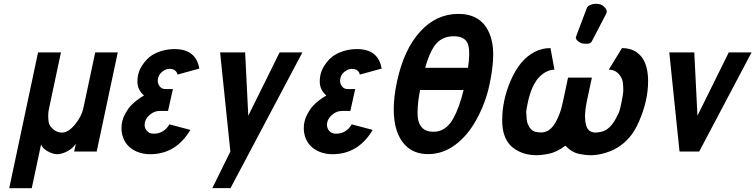

<svg xmlns="http://www.w3.org/2000/svg" viewBox="-20 -801 3993 1015"><path d="M197.3 -38.1 147.9 193.8H28.8L181.2 -523.9H302.2L239.3 -228Q234.9 -208.5 234.9 -190.7Q234.9 -172.9 237.1 -157Q239.3 -141.1 251.5 -127.4Q275.9 -100.1 308.3 -100.1Q340.8 -100.1 375.7 -142.1Q410.6 -184.1 420.4 -228L483.4 -523.9H602.5L491.2 0H372.1L380.9 -41Q364.7 -16.1 335.2 -1Q305.7 14.2 282.2 14.2Q258.8 14.2 230.5 -2.2Q202.1 -18.6 197.3 -38.1Z M986.3 -114.3Q910.2 14.2 773.9 14.2Q736.3 14.2 704.1 1Q641.6 -25.4 626 -89.4Q622.1 -106.4 622.1 -122.1Q622.1 -162.1 639.4 -194.6Q656.7 -227.1 671.9 -242.7Q698.2 -270.5 741.2 -296.4Q706.5 -325.7 706.5 -370.1Q706.5 -417.5 731.4 -455.1Q756.3 -492.7 784.7 -509.8Q838.4 -541.5 903.3 -541.5Q1016.1 -541.5 1033.7 -438.5L918.5 -406.7Q916 -419.4 905.8 -428.2Q895.5 -437 876.2 -437Q856.9 -437 838.9 -422.9Q814 -403.3 814 -372.1Q814 -358.4 824.5 -344.2Q835 -330.1 855 -330.1H894L868.2 -214.4H822.8Q796.9 -214.4 773.9 -195.8Q744.6 -171.9 744.6 -140.1Q744.6 -123 757.1 -108.6Q769.5 -94.2 793 -94.2Q846.2 -94.2 875.5 -143.6Z M1197.8 0 1143.6 -523.9H1275.9L1292.5 -189L1458 -523.9H1578.6L1198.7 193.4H1102.5Z M1950.2 -114.3Q1874 14.2 1737.8 14.2Q1700.2 14.2 1668 1Q1605.5 -25.4 1589.8 -89.4Q1585.9 -106.4 1585.9 -122.1Q1585.9 -162.1 1603.3 -194.6Q1620.6 -227.1 1635.7 -242.7Q1662.1 -270.5 1705.1 -296.4Q1670.4 -325.7 1670.4 -370.1Q1670.4 -417.5 1695.3 -455.1Q1720.2 -492.7 1748.5 -509.8Q1802.2 -541.5 1867.2 -541.5Q1980 -541.5 1997.6 -438.5L1882.3 -406.7Q1879.9 -419.4 1869.6 -428.2Q1859.4 -437 1840.1 -437Q1820.8 -437 1802.7 -422.9Q1777.8 -403.3 1777.8 -372.1Q1777.8 -358.4 1788.3 -344.2Q1798.8 -330.1 1818.8 -330.1H1857.9L1832 -214.4H1786.6Q1760.7 -214.4 1737.8 -195.8Q1708.5 -171.9 1708.5 -140.1Q1708.5 -123 1720.9 -108.6Q1733.4 -94.2 1756.8 -94.2Q1810.1 -94.2 1839.4 -143.6Z M2078.6 -369.1Q2114.7 -538.6 2200.4 -633.1Q2286.1 -727.5 2402.8 -727.5Q2519.5 -727.5 2563.5 -632.8Q2587.4 -582 2587.4 -514.2Q2587.4 -446.3 2567.4 -352.3Q2547.4 -258.3 2500 -171.1Q2452.6 -84 2386.5 -35.2Q2320.3 13.7 2243.7 13.7H2243.2Q2166.5 13.7 2120.6 -35.2Q2061.5 -98.1 2061.5 -223.6Q2061.5 -289.1 2078.6 -369.1ZM2227.5 -442.4H2454.1Q2460.4 -485.4 2460.4 -513.7Q2460.4 -542 2457 -556.2Q2446.3 -609.4 2378.7 -609.4Q2311 -609.4 2274.4 -555.2Q2249 -517.6 2227.5 -442.4ZM2200.7 -325.2Q2187.5 -259.3 2187.5 -204.6V-202.1Q2187.5 -139.6 2223.1 -116.2Q2241.7 -104.5 2272.5 -104.5Q2336.4 -104.5 2375.5 -173.3Q2408.7 -232.4 2430.7 -325.2Z M3108.4 -582Q3102.1 -569.8 3084.2 -569.8Q3066.4 -569.8 3057.9 -571.3Q3049.3 -572.8 3038.1 -581.5Q3020.5 -595.2 3024.9 -606.4L3082 -757.8Q3086.4 -769 3099.9 -774.7Q3113.3 -780.3 3125 -780.8H3131.3Q3156.2 -780.8 3169.4 -769Q3195.3 -746.6 3184.6 -728.5ZM2769.5 -147.5Q2782.7 -112.3 2809.1 -104.5Q2820.3 -101.6 2838.6 -100.8Q2856.9 -100.1 2876.5 -109.9Q2909.7 -128.4 2935.5 -193.4Q2946.8 -220.2 2955.6 -261.7L2982.9 -390.6H3108.9L3081.5 -261.7Q3073.7 -223.1 3072.8 -193.4V-188.5Q3072.8 -127 3096.2 -109.9Q3111.3 -100.1 3128.9 -100.1Q3148.4 -101.6 3161.6 -105Q3210.9 -117.7 3245.6 -194.3Q3253.4 -203.1 3264.2 -253.4Q3274.9 -303.7 3274.9 -323.2Q3274.9 -342.8 3273.2 -361.3Q3271.5 -379.9 3260.3 -397.5Q3238.3 -432.6 3198.2 -432.6L3268.1 -546.9Q3314 -546.9 3346.2 -524.4Q3404.8 -483.9 3406.2 -376V-372.1Q3406.2 -271.5 3360.4 -164.1Q3337.4 -109.4 3307.1 -74.2Q3251 -9.3 3164.1 11.7Q3131.3 19.5 3101.8 19.5Q3072.3 19.5 3036.4 11.2Q3000.5 2.9 2969.2 -30.8Q2923.3 2.9 2884.3 11.2Q2845.2 19.5 2815.9 19.5Q2745.6 19.5 2695.3 -17.6Q2667 -37.6 2650.9 -74.2Q2634.8 -110.8 2634.8 -164.1Q2634.8 -271.5 2680.2 -376Q2726.6 -483.4 2802.2 -524.4Q2843.3 -546.9 2890.1 -546.9L2911.1 -432.6Q2871.6 -432.6 2834.5 -397.5Q2791 -355 2771 -262.2Q2761.7 -220.2 2761.7 -208.3Q2761.7 -196.3 2763.2 -194.3Q2763.2 -164.6 2769.5 -147.5Z M3572.3 0 3518.1 -523.9H3650.4L3667 -189L3832.5 -523.9H3953.1L3676.3 0Z"/></svg>

Font: Tuffy
Style: BoldItalic
Weight: 700
Italic angle: -12°
Designer: Thatcher Ulrich, Karoly Barta, Michael Everson
Version: Version 001.271